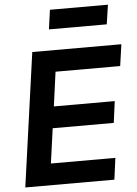

<svg xmlns="http://www.w3.org/2000/svg" viewBox="-63 -1017 759 1065"><g transform="rotate(-5 317.0 -485.0)"><path d="M34 0 138 -745H634L617 -625H257L231 -434H570L554 -314H214L187 -120H546L530 0ZM241 -862 256 -970H579L563 -862Z"/></g></svg>

Font: Plus Jakarta Sans
Style: Bold Italic
Weight: 700
Italic angle: -8°
Designer: Gumpita Rahayu
Foundry: Tokotype
Version: Version 2.071; ttfautohint (v1.8.4.7-5d5b);gftools[0.9.29]